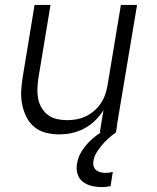

<svg xmlns="http://www.w3.org/2000/svg" viewBox="-20 -540 640 783"><path d="M221 8Q193 8 166 1Q139 -6 119 -23Q99 -40 87 -64.5Q75 -89 70 -116Q65 -143 66.5 -171Q68 -199 73 -228L121 -520H186L136 -218Q133 -197 132.5 -176Q132 -155 136 -135.5Q140 -116 150.5 -99Q161 -82 176.5 -70.5Q192 -59 212 -54.5Q232 -50 254 -50Q273 -50 292.5 -53.5Q312 -57 330.5 -66Q349 -75 365 -89Q381 -103 392 -120Q403 -137 409.5 -156Q416 -175 419 -195L473 -520H539L452 0H387L402 -91Q388 -68 368 -48.5Q348 -29 323.5 -16Q299 -3 273 2.5Q247 8 221 8ZM395 223Q373 223 353 218Q333 213 317.5 201Q302 189 296 169Q290 149 294 128Q298 100 315 74Q332 48 354.5 28Q377 8 403.5 -7.5Q430 -23 458 -32L453 0Q437 11 422.5 24Q408 37 395.5 52Q383 67 373 83.5Q363 100 361 118Q359 128 362 138Q365 148 372.5 154Q380 160 390 162.5Q400 165 410 165Q418 165 425.5 164Q433 163 440 161L431 219Q422 221 413 222Q404 223 395 223Z"/></svg>

Font: Iosevka SS04 Light Extended
Style: Italic
Weight: 300
Width: 7
Italic angle: -9°
Monospace: yes
Designer: Belleve Invis
Foundry: Belleve Invis
Version: Version 19.0.0; ttfautohint (v1.8.4)